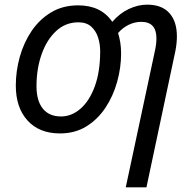

<svg xmlns="http://www.w3.org/2000/svg" viewBox="-20 -566 837 826"><path d="M521 240 646 -345Q653 -376 653 -401Q653 -472 588 -472Q560 -472 534 -459.5Q508 -447 488 -424Q494 -405 497.5 -383Q501 -361 501 -336Q501 -275 484 -214Q467 -153 434 -103Q401 -53 352 -22.5Q303 8 238 8Q149 8 98.5 -47.5Q48 -103 48 -198Q48 -260 65 -321Q82 -382 115.5 -432Q149 -482 199.5 -512.5Q250 -543 316 -543Q415 -543 463 -472Q495 -509 534.5 -527.5Q574 -546 613 -546Q676 -546 708.5 -510Q741 -474 741 -410Q741 -381 735 -349L610 240ZM243 -65Q288 -65 326.5 -98.5Q365 -132 388 -195Q411 -258 411 -346Q411 -376 402 -404.5Q393 -433 372.5 -451.5Q352 -470 317 -470Q262 -470 221.5 -432.5Q181 -395 159 -332.5Q137 -270 137 -195Q137 -133 164 -99Q191 -65 243 -65Z"/></svg>

Font: Noto IKEA Latin
Style: Italic
Weight: 400
Italic angle: -12°
Designer: Monotype Design Team
Foundry: Monotype Imaging Inc.
Version: Version 1.0